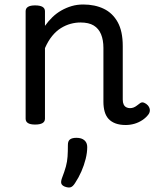

<svg xmlns="http://www.w3.org/2000/svg" viewBox="-20 -539 687 854"><path d="M539 17Q513 17 494 10Q475 3 463 -10Q451 -23 445.5 -42.5Q440 -62 440 -86V-326Q440 -361 429.5 -386.5Q419 -412 397 -425.5Q375 -439 338 -439Q316 -439 294 -433Q272 -427 251 -414Q230 -401 212 -379Q194 -357 180 -325V-11Q180 2 169 8.5Q158 15 136 15Q115 15 104.5 8.5Q94 2 94 -11V-489Q94 -502 104.5 -508.5Q115 -515 136 -515Q158 -515 169 -508.5Q180 -502 180 -489V-424Q195 -445 213 -462.5Q231 -480 253 -492.5Q275 -505 299 -512Q323 -519 350 -519Q402 -519 441.5 -500Q481 -481 503.5 -440.5Q526 -400 526 -334V-96Q526 -83 530 -74.5Q534 -66 541.5 -62Q549 -58 558 -58Q567 -58 574.5 -61Q582 -64 589 -69.5Q596 -75 603 -80Q611 -86 621 -82Q631 -78 638 -70Q646 -60 646.5 -50Q647 -40 641 -31Q630 -16 613.5 -5Q597 6 578 11.5Q559 17 539 17ZM268 291Q256 286 253 278Q250 270 255 255Q267 224 273 202Q279 180 280.5 157.5Q282 135 282 105Q282 88 291.5 81Q301 74 320 74Q343 74 355.5 85Q368 96 368 115Q368 140 361 168Q354 196 342 223.5Q330 251 314 275Q304 291 294 294Q284 297 268 291Z"/></svg>

Font: Playwrite AR
Style: Regular
Weight: 400
Designer: Veronika Burian, José Scaglione
Foundry: TypeTogether
Version: Version 1.002